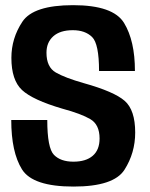

<svg xmlns="http://www.w3.org/2000/svg" viewBox="-20 -700 565 725"><path d="M257.5 4.5Q103.5 4.5 63 -60.5Q22.5 -125.5 22.5 -247H158.5Q158.5 -141 183.8 -115.2Q209 -89.5 257 -89.5Q304.5 -89.5 330.2 -111.8Q356 -134 356 -177Q356 -229.5 321.2 -250Q286.5 -270.5 216 -289.5Q103.5 -322.5 63.2 -360Q23 -397.5 23 -481.5Q23 -555.5 64.5 -618Q106 -680.5 256 -680.5Q407.5 -680.5 448.5 -613.2Q489.5 -546 489.5 -432H354Q354 -534.5 327.8 -560.2Q301.5 -586 255 -586Q207 -586 181.2 -563Q155.5 -540 155.5 -501Q155.5 -446.5 190.8 -426.2Q226 -406 296.5 -386Q411 -354 450.8 -319.2Q490.5 -284.5 490.5 -199.5Q490.5 -122.5 450 -59Q409.5 4.5 257.5 4.5Z"/></svg>

Font: Anybody SemiBold
Style: Regular
Weight: 600
Designer: Tyler Finck
Foundry: Etcetera Type Company
Version: Version 1.010; ttfautohint (v1.8.3) -l 8 -r 50 -G 200 -x 14 